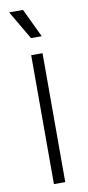

<svg xmlns="http://www.w3.org/2000/svg" viewBox="-99 -930 445 968"><g transform="rotate(-10 124.0 -446.0)"><path d="M95 0V-660H153V0ZM109 -745 23 -892H94L164 -745Z"/></g></svg>

Font: Bricolage Grotesque 12pt ExtraLight
Style: Regular
Weight: 200
Designer: Mathieu Triay
Foundry: Atelier Triay
Version: Version 1.001; ttfautohint (v1.8.4.7-5d5b);gftools[0.9.33.de